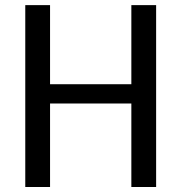

<svg xmlns="http://www.w3.org/2000/svg" viewBox="-20 -748 726 768"><path d="M604.5 0H505.4V-334H180.2V0H81.1V-727.5H180.2V-411.1H505.4V-727.5H604.5Z"/></svg>

Font: Coda
Style: Regular
Weight: 400
Designer: vernon adams
Foundry: vernon adams
Version: Version 2.001; ttfautohint (v0.8) -r 50 -G 200 -x